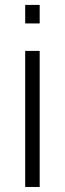

<svg xmlns="http://www.w3.org/2000/svg" viewBox="-20 -742 258 762"><path d="M80 -649H137.5V-722.5H80ZM80 0H137.5V-540H80Z"/></svg>

Font: Eudonet Light
Style: Regular
Weight: 300
Designer: Mikhail Sharanda
Foundry: Mikhail Sharanda
Version: Version 4.503;Glyphs 3.1.2 (3151)